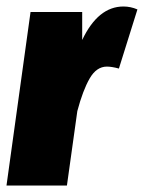

<svg xmlns="http://www.w3.org/2000/svg" viewBox="-32 -571 443 591"><path d="M391 -542 334 -360Q312 -366 297 -366Q265 -366 244 -329.5Q223 -293 206 -229L174 0H-12L62 -534H221V-448Q270 -551 348 -551Q370 -551 391 -542Z"/></svg>

Font: Fira Sans Extra Condensed Black
Style: Italic
Weight: 900
Width: 3
Italic angle: -8°
Designer: Carrois Corporate & Edenspiekermann AG
Foundry: Carrois Corporate GbR & Edenspiekermann AG
Version: Version 4.203